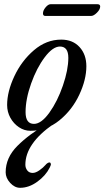

<svg xmlns="http://www.w3.org/2000/svg" viewBox="-20 -610 498 916"><path d="M14 -109Q14 -173 48.5 -246.5Q83 -320 142 -370.5Q201 -421 272 -421Q327 -421 359.5 -385.5Q392 -350 392 -294Q392 -230 358 -157.5Q324 -85 263 -35.5Q202 14 125 14Q96 14 70.5 -3Q45 -20 29.5 -48Q14 -76 14 -109ZM306 -334Q306 -388 266 -388Q232 -388 193.5 -337Q155 -286 128.5 -211.5Q102 -137 102 -75Q102 -19 142 -19Q177 -19 215.5 -72.5Q254 -126 280 -201.5Q306 -277 306 -334ZM7 212Q7 142 63 86Q119 30 203 -18H235Q101 75 101 176Q101 191 110 203Q119 215 136 215Q150 215 168 202.5Q186 190 198 176Q200 173 205.5 169Q211 165 216 165Q221 165 222 171L223 173Q223 178 217 190Q198 228 158 257Q118 286 76 286Q50 286 28.5 262.5Q7 239 7 212ZM185 -546Q185 -560 197.5 -575Q210 -590 222 -590H444Q458 -590 458 -579Q458 -565 442.5 -549.5Q427 -534 415 -534H196Q185 -534 185 -546Z"/></svg>

Font: EB Garamond Medium
Style: Italic
Weight: 500
Italic angle: -17.2°
Designer: Georg Duffner and Octavio Pardo
Foundry: Georg Duffner
Version: Version 1.000